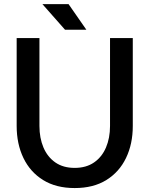

<svg xmlns="http://www.w3.org/2000/svg" viewBox="-20 -909 731 939"><path d="M172.9 -722.7V-293Q172.9 -233.9 192.6 -187.5Q212.4 -141.1 250.7 -114.5Q289.1 -87.9 345.2 -87.9Q401.4 -87.9 439.9 -114.5Q478.5 -141.1 498.3 -187.5Q518.1 -233.9 518.1 -293V-722.7H629.4V-293Q629.4 -205.1 596.4 -136.5Q563.5 -67.9 500.2 -28.6Q437 10.7 345.2 10.7Q253.9 10.7 190.7 -28.6Q127.4 -67.9 94.5 -136.5Q61.5 -205.1 61.5 -293V-722.7ZM297.9 -763.7 187.5 -888.7H315.4L402.3 -763.7Z"/></svg>

Font: Giphurs Medium
Style: Regular
Weight: 500
Version: Version 0.920; ttfautohint (v1.8.4.7-5d5b)